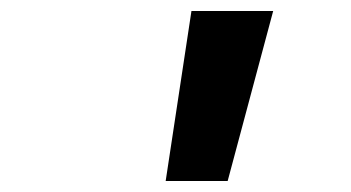

<svg xmlns="http://www.w3.org/2000/svg" viewBox="-20 -770 640 350"><path d="M282 -440 329 -750H478L395 -440Z"/></svg>

Font: Red Hat Mono
Style: Italic
Weight: 300
Italic angle: -12°
Monospace: yes
Designer: Pentagram, MCKL
Foundry: Pentagram, MCKL
Version: Version 1.023